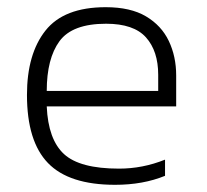

<svg xmlns="http://www.w3.org/2000/svg" viewBox="-20 -504 575 534"><path d="M300 10Q172 10 113.5 -50.5Q55 -111 55 -240Q55 -354 106.5 -419Q158 -484 274 -484Q343 -484 386 -458.5Q429 -433 449.5 -390Q470 -347 470 -294V-208H110Q114 -116 158 -75.5Q202 -35 311 -35Q377 -35 439 -60V-15Q378 10 300 10ZM110 -251H420V-296Q420 -362 386 -400Q352 -438 275 -438Q181 -438 145.5 -389.5Q110 -341 110 -251Z"/></svg>

Font: Kanit ExtraLight
Style: Regular
Weight: 275
Designer: Katatrad Team
Foundry: CadsonDemak
Version: Version 2.000; ttfautohint (v1.8.3)